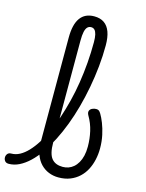

<svg xmlns="http://www.w3.org/2000/svg" viewBox="-258 -1246 1035 1361"><g transform="rotate(15 260.0 -565.5)"><path d="M-57 17Q-76 17 -85 5.5Q-94 -6 -94 -20.5Q-94 -35 -85 -46.5Q-76 -58 -57 -58Q-26 -58 4 -74Q34 -90 63 -120.5Q92 -151 119 -193.5Q146 -236 170 -288.5Q194 -341 214.5 -402.5Q235 -464 252 -531.5Q269 -599 280.5 -672Q292 -745 298 -820.5Q304 -896 304 -972Q304 -988 317 -996.5Q330 -1005 347.5 -1005Q365 -1005 378 -996.5Q391 -988 391 -972Q391 -895 383 -816Q375 -737 360.5 -659.5Q346 -582 326 -508.5Q306 -435 280.5 -368Q255 -301 225 -242Q195 -183 162 -135.5Q129 -88 93 -54Q57 -20 19.5 -1.5Q-18 17 -57 17ZM308 19Q270 19 236.5 5.5Q203 -8 177.5 -34.5Q152 -61 137.5 -101Q123 -141 123 -193V-957Q123 -1054 157.5 -1102Q192 -1150 260 -1150Q304 -1150 333 -1130Q362 -1110 376.5 -1070.5Q391 -1031 391 -972Q391 -953 378 -944Q365 -935 347.5 -935Q330 -935 317 -944Q304 -953 304 -972Q304 -1006 299 -1027.5Q294 -1049 284 -1059.5Q274 -1070 258 -1070Q242 -1070 231 -1059Q220 -1048 214.5 -1023.5Q209 -999 209 -957V-211Q209 -169 216 -140Q223 -111 237 -94Q251 -77 271.5 -69Q292 -61 318 -61Q340 -61 360 -68Q380 -75 397 -89.5Q414 -104 427 -126.5Q440 -149 447 -178.5Q454 -208 454 -246Q454 -302 441.5 -357Q429 -412 400 -461Q390 -479 394.5 -492Q399 -505 413 -512Q427 -519 443 -519Q456 -519 463.5 -513Q471 -507 478 -495Q492 -472 506.5 -435.5Q521 -399 531 -353Q541 -307 541 -255Q541 -213 532 -172.5Q523 -132 505 -97.5Q487 -63 459 -37Q431 -11 393.5 4Q356 19 308 19Z"/></g></svg>

Font: Playwrite BR
Style: Regular
Weight: 400
Designer: Veronika Burian, José Scaglione
Foundry: TypeTogether
Version: Version 1.002